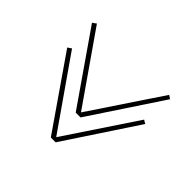

<svg xmlns="http://www.w3.org/2000/svg" viewBox="-132 -900 1184 1184"><g transform="rotate(-45 460.0 -308.0)"><path d="M567 5Q558 18 553 29L82 -282V-324L546 -645Q550 -640 554 -633Q558 -626 563 -620L107 -302ZM784 6 769 29 299 -282V-324L762 -645Q766 -640 770 -633.5Q774 -627 780 -620L323 -302Z"/></g></svg>

Font: LINE Seed Sans KR Thin
Style: Regular
Weight: 250
Designer: LINE BX Design & Sandoll Inc & Dalton Maag Ltd
Foundry: Sandoll Inc.
Version: Version 1.000